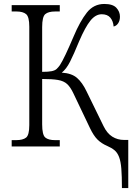

<svg xmlns="http://www.w3.org/2000/svg" viewBox="-20 -740 677 970"><path d="M596 210Q596 150 593 112.5Q590 75 581.5 53Q573 31 558.5 19Q544 7 521 -3Q493 -15 473 -34.5Q453 -54 434 -94L351 -268Q336 -300 319 -315.5Q302 -331 273 -336Q244 -341 193 -341V-112Q193 -59 208.5 -45.5Q224 -32 259 -32H282V0H39V-32H61Q96 -32 112 -45Q128 -58 128 -108V-605Q128 -655 112 -668.5Q96 -682 63 -682H39V-714H282V-682H259Q224 -682 208.5 -668.5Q193 -655 193 -603V-377Q225 -377 241.5 -380.5Q258 -384 266 -391.5Q274 -399 282 -410Q294 -428 311.5 -465Q329 -502 352 -556Q384 -632 418.5 -676Q453 -720 507 -720Q550 -720 568 -700.5Q586 -681 586 -656Q586 -636 577 -622.5Q568 -609 554 -606Q552 -633 537.5 -650.5Q523 -668 494 -668Q463 -668 437 -636Q411 -604 380 -532Q353 -466 334 -428.5Q315 -391 292 -373Q342 -370 369 -346.5Q396 -323 417 -279L503 -103Q521 -66 547.5 -49.5Q574 -33 607 -33H628V210Z"/></svg>

Font: Noto Serif SemiCondensed Light
Style: Regular
Weight: 300
Width: 4
Designer: Monotype Design Team
Foundry: Monotype Imaging Inc.
Version: Version 2.013